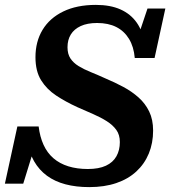

<svg xmlns="http://www.w3.org/2000/svg" viewBox="-42 -748 709 785"><path d="M323 17Q269 17 225.5 5.5Q182 -6 150 -29.5Q118 -53 97.5 -88.5Q77 -124 69 -172Q73 -174 81 -174.5Q89 -175 95.5 -171.5Q102 -168 103 -159L53 3H-22L29 -231H116Q121 -189 136 -156Q151 -123 176.5 -101Q202 -79 237.5 -68Q273 -57 317 -57Q362 -57 391 -70.5Q420 -84 434 -109Q448 -134 448 -167Q448 -197 433.5 -217Q419 -237 394.5 -252.5Q370 -268 339 -281.5Q308 -295 274 -310Q226 -332 187.5 -357.5Q149 -383 126 -420Q103 -457 103 -514Q103 -578 132 -626Q161 -674 216.5 -701Q272 -728 350 -728Q409 -728 450.5 -709.5Q492 -691 517 -655.5Q542 -620 550 -567Q545 -563 537.5 -562.5Q530 -562 524.5 -565.5Q519 -569 516 -579L561 -713H634L590 -511H509Q505 -557 485.5 -589Q466 -621 433.5 -637.5Q401 -654 355 -654Q315 -654 288 -641.5Q261 -629 247.5 -607Q234 -585 234 -555Q234 -527 246 -509Q258 -491 279 -478Q300 -465 328.5 -453.5Q357 -442 390 -427Q428 -411 462.5 -392.5Q497 -374 524.5 -349.5Q552 -325 568 -292Q584 -259 584 -214Q584 -163 566.5 -120.5Q549 -78 515.5 -47Q482 -16 433.5 0.5Q385 17 323 17Z"/></svg>

Font: Roboto Serif 20pt SemiBold
Style: Italic
Weight: 600
Italic angle: -10°
Version: Version 1.007